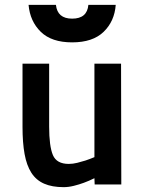

<svg xmlns="http://www.w3.org/2000/svg" viewBox="-20 -762 600 793"><path d="M480 -499 481 0H371L370 -26Q348 -15 326 -7Q307 0 285 5.5Q263 11 243 11Q195 11 162 -3.5Q129 -18 109.5 -48.5Q90 -79 81.5 -126Q73 -173 73 -238V-499H183V-239Q183 -158 198.5 -121.5Q214 -85 264 -85Q281 -85 299 -89.5Q317 -94 333 -99Q351 -105 370 -113V-499ZM211 -742Q217 -685 278 -685Q340 -685 345 -742H458Q453 -674 408 -630.5Q363 -587 278 -587Q193 -587 148.5 -630.5Q104 -674 98 -742Z"/></svg>

Font: Panefresco 750wt
Style: Regular
Weight: 750
Foundry: Campivisivi & Chank Co
Version: Version 1.000